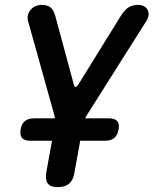

<svg xmlns="http://www.w3.org/2000/svg" viewBox="-20 -760 640 790"><path d="M218 10Q189 10 177.5 -4Q166 -18 170 -48L194 -181H104Q80 -181 70.5 -192.5Q61 -204 65 -228Q69 -251 82.5 -262Q96 -273 120 -273H206Q205 -283 202 -292L95 -675Q92 -689 95.5 -700.5Q99 -712 107 -721Q115 -730 127 -735Q139 -740 151 -740Q173 -740 186.5 -730.5Q200 -721 207 -696L283 -415Q286 -402 291 -402Q296 -402 304 -415L478 -696Q494 -721 510.5 -730.5Q527 -740 549 -740Q561 -740 571 -735Q581 -730 586.5 -721Q592 -712 591.5 -700.5Q591 -689 583 -675L341 -292Q335 -283 330 -273H429Q452 -273 462 -262Q472 -251 468 -228Q464 -204 450.5 -192.5Q437 -181 413 -181H310L286 -48Q281 -18 264 -4Q247 10 218 10Z"/></svg>

Font: Maple Mono NL SemiBold
Style: Italic
Weight: 600
Italic angle: -10°
Monospace: yes
Designer: subframe7536
Version: Version 7.000